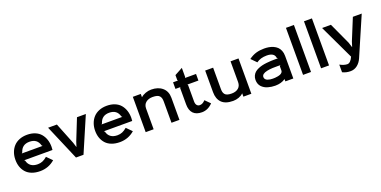

<svg xmlns="http://www.w3.org/2000/svg" viewBox="-14 -1923 6399 3222"><g transform="rotate(-20 3185.5 -312.5)"><path d="M191.9 -375H564L550.8 -389.2Q517.6 -516.1 378.9 -516.1Q243.7 -516.1 206.1 -389.2ZM700.2 -310.1Q700.2 -289.1 696.8 -253.9H190.9L205.1 -240.2Q220.2 -178.7 265.4 -145.8Q310.5 -112.8 384.8 -112.8Q431.2 -112.8 471.7 -129.6Q512.2 -146.5 554.2 -183.1L647.9 -88.9Q535.2 9.8 383.8 9.8Q301.8 9.8 238 -14.6Q174.3 -39.1 134.8 -82.8Q95.2 -126.5 75.2 -183.8Q55.2 -241.2 55.2 -310.1Q55.2 -381.3 77.1 -441.7Q99.1 -502 139.6 -546.1Q180.2 -590.3 241.9 -615.2Q303.7 -640.1 379.9 -640.1Q459 -640.1 521 -615Q583 -589.8 621.6 -544.7Q660.2 -499.5 680.2 -440.2Q700.2 -380.9 700.2 -310.1Z M1271 -629.9H1429.2L1158.2 0H1023.9L754.9 -629.9H912.1L1064 -249L1090.3 -165H1092.3L1119.1 -249Z M1615.7 -375H1987.8L1974.6 -389.2Q1941.4 -516.1 1802.7 -516.1Q1667.5 -516.1 1629.9 -389.2ZM2124 -310.1Q2124 -289.1 2120.6 -253.9H1614.7L1628.9 -240.2Q1644 -178.7 1689.2 -145.8Q1734.4 -112.8 1808.6 -112.8Q1855 -112.8 1895.5 -129.6Q1936 -146.5 1978 -183.1L2071.8 -88.9Q1959 9.8 1807.6 9.8Q1725.6 9.8 1661.9 -14.6Q1598.1 -39.1 1558.6 -82.8Q1519 -126.5 1499 -183.8Q1479 -241.2 1479 -310.1Q1479 -381.3 1501 -441.7Q1522.9 -502 1563.5 -546.1Q1604 -590.3 1665.8 -615.2Q1727.5 -640.1 1803.7 -640.1Q1882.8 -640.1 1944.8 -615Q2006.8 -589.8 2045.4 -544.7Q2084 -499.5 2104 -440.2Q2124 -380.9 2124 -310.1Z M2871.6 -394V0H2729.5V-377.9Q2729.5 -411.6 2723.6 -434.8Q2717.8 -458 2702.1 -477.3Q2686.5 -496.6 2656 -505.9Q2625.5 -515.1 2578.6 -515.1Q2503.9 -515.1 2457.3 -477.1Q2410.6 -439 2410.6 -370.1V0H2268.6V-630.9H2410.6V-573.2H2412.6Q2445.3 -603.5 2496.1 -621.8Q2546.9 -640.1 2597.7 -640.1Q2721.2 -640.1 2796.4 -575Q2871.6 -509.8 2871.6 -394Z M3377.4 -167 3465.3 -79.1Q3380.9 9.8 3272.5 9.8Q3169.9 9.8 3117.7 -45.4Q3065.4 -100.6 3065.4 -206.1V-497.1L3073.7 -511.2H2986.3V-628.9H3073.7L3065.4 -643.1V-729L3207.5 -806.2V-643.1L3199.7 -628.9H3396.5V-511.2H3199.7L3207.5 -497.1V-207Q3207.5 -163.1 3226.6 -139.2Q3245.6 -115.2 3278.3 -115.2Q3304.7 -115.2 3327.9 -127.2Q3351.1 -139.2 3377.4 -167Z M4155.3 -629.9V1H4013.2V-57.1H4011.2Q3979.5 -25.4 3930.9 -7.8Q3882.3 9.8 3829.1 9.8Q3692.4 9.8 3626.2 -56.9Q3560.1 -123.5 3560.1 -243.2V-629.9H3702.1V-248Q3702.1 -215.8 3707.8 -193.8Q3713.4 -171.9 3728.5 -152.8Q3743.7 -133.8 3773.7 -124.5Q3803.7 -115.2 3849.1 -115.2Q3923.3 -115.2 3968.3 -152.8Q4013.2 -190.4 4013.2 -259.8V-629.9Z M4762.7 -269 4776.9 -283.2Q4767.1 -284.2 4733.4 -284.2Q4672.9 -284.2 4638.7 -283.2Q4577.1 -279.8 4538.6 -271Q4489.3 -260.3 4464.8 -241.2Q4440.4 -222.2 4440.4 -191.9Q4440.4 -169.4 4454.1 -153.1Q4467.8 -136.7 4490.2 -128.7Q4512.7 -120.6 4534.9 -117.2Q4557.1 -113.8 4581.5 -113.8Q4602.1 -113.8 4621.8 -115Q4641.6 -116.2 4668.7 -121.1Q4695.8 -126 4715.3 -134Q4734.9 -142.1 4748.8 -157.2Q4762.7 -172.4 4762.7 -192.9ZM4904.8 -402.8V1H4762.7V-39.1H4760.7Q4688.5 11.2 4581.5 11.2Q4547.9 11.2 4515.9 6.8Q4483.9 2.4 4451.4 -6.8Q4418.9 -16.1 4392.1 -32.2Q4365.2 -48.3 4344.2 -70.1Q4323.2 -91.8 4311.5 -123Q4299.8 -154.3 4299.8 -191.9Q4299.8 -232.9 4315.4 -266.1Q4331.1 -299.3 4355.5 -321Q4379.9 -342.8 4417 -359.1Q4454.1 -375.5 4490 -384Q4525.9 -392.6 4571.5 -397.7Q4617.2 -402.8 4651.6 -404.3Q4686 -405.8 4727.5 -405.8Q4765.6 -405.8 4777.8 -404.8L4761.7 -418.9Q4751 -514.2 4614.7 -514.2Q4503.9 -514.2 4430.7 -460L4338.9 -553.2Q4405.8 -601.6 4471.4 -620.4Q4537.1 -639.2 4614.7 -639.2Q4658.7 -639.2 4698.5 -632.3Q4738.3 -625.5 4776.9 -608.4Q4815.4 -591.3 4843 -565.2Q4870.6 -539.1 4887.7 -497.6Q4904.8 -456.1 4904.8 -402.8Z M5221.2 -839.8V0H5079.1V-839.8Z M5543 -839.8V0H5400.9V-839.8Z M6197.8 -629.9H6356L6056.6 62Q6025.9 132.3 5972.4 173.6Q5918.9 214.8 5852.1 214.8Q5772.9 214.8 5709 182.1V45.9Q5784.7 85.9 5839.8 85.9Q5897 85.9 5940.9 -12.2L5647.9 -629.9H5805.7L5981.9 -247.1L6010.7 -157.2H6012.7L6041 -247.1Z"/></g></svg>

Font: Sinkin Sans 600 SemiBold
Style: Regular
Weight: 600
Designer: Keith Bates
Foundry: K-Type
Version: Sinkin Sans (version 1.0)  by Keith Bates   •   © 2014   www